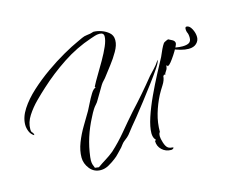

<svg xmlns="http://www.w3.org/2000/svg" viewBox="-82 -638 916 765"><g transform="rotate(-15 376.5 -255.0)"><path d="M246 15Q218 15 201 -6.5Q184 -28 184 -53Q184 -82 196 -113Q208 -144 225.5 -173Q243 -202 257 -226Q262 -235 271 -253.5Q280 -272 290.5 -289Q301 -306 310 -308V-309Q310 -310 309 -311Q308 -312 308 -313Q308 -313 308 -313.5Q308 -314 309 -314Q317 -330 331.5 -354Q346 -378 361.5 -405Q377 -432 387.5 -456Q398 -480 398 -496Q398 -511 380 -511Q370 -511 361 -508Q352 -505 343 -502Q280 -481 222.5 -443Q165 -405 116 -360Q97 -343 73.5 -319.5Q50 -296 33 -269.5Q16 -243 16 -215Q16 -204 20.5 -200.5Q25 -197 26 -189H25V-188Q12 -196 6.5 -210Q1 -224 1 -237Q1 -268 22 -300.5Q43 -333 77 -364Q111 -395 150 -422.5Q189 -450 226 -471Q263 -492 288 -503Q299 -508 309.5 -513Q320 -518 331 -519L345 -521Q347 -521 352.5 -523Q358 -525 359 -525Q374 -525 391.5 -519Q409 -513 422 -501.5Q435 -490 435 -472V-469Q435 -450 421 -425.5Q407 -401 389.5 -378.5Q372 -356 360 -340Q355 -333 348.5 -326.5Q342 -320 337 -312L305 -258Q301 -250 294 -242.5Q287 -235 282 -227Q278 -221 274 -213.5Q270 -206 266 -198Q247 -162 235 -124.5Q223 -87 218 -46Q218 -42 217.5 -39Q217 -36 217 -33Q217 -23 219 -16Q221 -9 225 0L241 2Q258 -10 275 -20.5Q292 -31 308 -44Q341 -74 369.5 -108.5Q398 -143 428 -177Q455 -206 481 -236Q507 -266 532 -297Q543 -309 554.5 -321Q566 -333 574 -346L577 -351V-348Q577 -341 562 -318.5Q547 -296 524.5 -266Q502 -236 478.5 -205.5Q455 -175 436 -151.5Q417 -128 410 -120Q403 -112 395.5 -101.5Q388 -91 380 -84L365 -72Q360 -68 355.5 -62Q351 -56 347 -51Q337 -41 328 -31Q319 -21 308 -13Q295 -3 279 6Q263 15 246 15ZM537 10Q515 10 499.5 -4.5Q484 -19 484 -41L488 -44V-47H487Q482 -52 480 -59.5Q478 -67 478 -74Q478 -100 490.5 -138Q503 -176 522.5 -218Q542 -260 561.5 -297Q581 -334 594 -358Q597 -364 602 -376Q607 -388 613 -399Q619 -410 623 -412Q627 -414 631 -416Q635 -418 639 -419Q646 -416 655.5 -410.5Q665 -405 665 -396Q665 -392 658.5 -379.5Q652 -367 642.5 -352.5Q633 -338 624.5 -327.5Q616 -317 612 -317L611 -315Q609 -320 605 -320Q605 -308 598.5 -299.5Q592 -291 592 -285Q590 -287 587 -287Q586 -287 586 -285L583 -283Q582 -266 570 -247.5Q558 -229 550 -214Q533 -181 522.5 -145Q512 -109 512 -71Q509 -68 508 -63.5Q507 -59 507 -55Q507 -45 512.5 -27.5Q518 -10 526 -4Q531 0 536 0.5Q541 1 546 2L547 3H549Q545 10 537 10ZM709 -361Q694 -361 676 -366Q658 -371 645 -377Q641 -379 641 -381Q641 -383 636 -384Q647 -382 661 -379.5Q675 -377 688 -377Q705 -377 714.5 -382.5Q724 -388 724 -403Q724 -418 719 -427Q717 -433 717 -440Q717 -449 723 -449Q735 -449 744 -432Q753 -415 753 -398Q753 -383 741.5 -372Q730 -361 709 -361Z"/></g></svg>

Font: Qwitcher Grypen
Style: Regular
Weight: 400
Designer: Robert E. Leuschke
Foundry: Robert E. Leuschke
Version: Version 1.100; ttfautohint (v1.8.3)